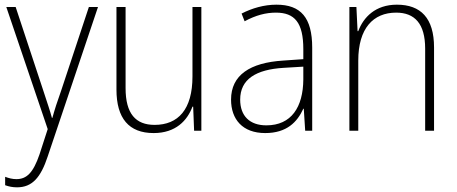

<svg xmlns="http://www.w3.org/2000/svg" viewBox="-20 -559 1954 821"><path d="M7 -529 184 -7 149 101C122 180 94 207 50 207C33 207 18 203 2 197V233C19 239 34 242 53 242C117 242 154 201 184 110L399 -529H360L242 -173C225 -126 213 -88 204 -55H202C195 -82 184 -114 164 -175L47 -529Z M841 -529H803V-232C803 -91 742 -25 641 -25C560 -25 517 -73 517 -182V-529H478V-176C478 -53 531 10 637 10C732 10 781 -44 803 -103H806L810 0H841Z M1162 -539C1109 -539 1058 -524 1013 -501L1026 -468C1074 -494 1117 -505 1160 -505C1240 -505 1277 -462 1277 -349V-306L1191 -300C1049 -291 968 -238 968 -133C968 -49 1017 10 1114 10C1206 10 1251 -37 1277 -94H1279L1285 0H1315V-355C1315 -484 1266 -539 1162 -539ZM1194 -269 1277 -274V-219C1276 -101 1226 -23 1119 -23C1048 -23 1007 -63 1007 -133C1007 -220 1074 -262 1194 -269Z M1677 -539C1585 -539 1534 -485 1512 -426H1509L1504 -529H1474V0H1512V-300C1512 -438 1576 -505 1674 -505C1753 -505 1798 -458 1798 -351V0H1836V-356C1836 -482 1779 -539 1677 -539Z"/></svg>

Font: Noto Sans Malayalam SemiCondensed ExtraLight
Style: Regular
Weight: 200
Width: 4
Designer: Jelle Bosma - Monotype Design Team
Foundry: Monotype Imaging Inc.
Version: Version 2.104